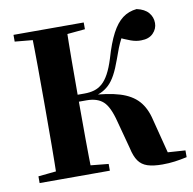

<svg xmlns="http://www.w3.org/2000/svg" viewBox="-85 -853 959 953"><g transform="rotate(-10 394.5 -376.0)"><path d="M41 0V-34L202 -50H233L395 -34V0ZM41 -713V-747H395V-713L233 -698H202ZM130 0Q132 -86 132.5 -174Q133 -262 133 -351V-395Q133 -484 132.5 -571.5Q132 -659 130 -747H306Q304 -661 303.5 -572Q303 -483 303 -391V-372Q303 -268 303.5 -178Q304 -88 306 0ZM512 -93 474 -235Q455 -310 425.5 -337Q396 -364 342 -364H229V-399H338Q365 -399 387 -405.5Q409 -412 427.5 -428Q446 -444 462 -473.5Q478 -503 492 -548Q514 -624 538.5 -670.5Q563 -717 593.5 -740Q624 -763 665 -767Q705 -758 724 -735.5Q743 -713 743 -683Q743 -654 721.5 -632Q700 -610 661 -610Q637 -609 609 -619Q581 -629 540 -649L590 -680Q575 -655 564.5 -635Q554 -615 545 -592.5Q536 -570 525 -538Q509 -493 493 -463.5Q477 -434 458 -416Q439 -398 415 -387.5Q391 -377 358 -369L359 -386Q452 -381 511 -363Q570 -345 603 -308.5Q636 -272 650 -211L702 -8L619 -45L782 -34V0Q750 7 720.5 11Q691 15 658 15Q612 15 583 5.5Q554 -4 537.5 -27.5Q521 -51 512 -93Z"/></g></svg>

Font: Noto Serif JP Black
Style: Regular
Weight: 900
Designer: Ryoko NISHIZUKA 西塚涼子 (kana & ideographs); Frank Grießhammer (Latin, Greek & Cyrillic); Wenlong ZHANG 张文龙 (bopomofo); San
Foundry: Adobe
Version: Version 2.003-H1;hotconv 1.1.1;makeotfexe 2.6.0